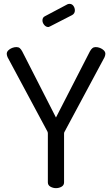

<svg xmlns="http://www.w3.org/2000/svg" viewBox="-20 -975 581 995"><path d="M270 0Q255 0 241.5 -7.5Q228 -15 228 -30V-283Q228 -289 226 -293L19 -679Q17 -684 16 -688.5Q15 -693 15 -696Q15 -706 23 -714Q31 -722 42.5 -726.5Q54 -731 65 -731Q76 -731 82.5 -725.5Q89 -720 95 -709L270 -366L446 -709Q452 -720 459 -725.5Q466 -731 476 -731Q487 -731 498.5 -726.5Q510 -722 518 -714Q526 -706 526 -696Q526 -693 525 -688.5Q524 -684 522 -679L315 -293Q312 -289 312 -283V-30Q312 -15 299 -7.5Q286 0 270 0ZM230 -835Q218 -835 209 -846Q200 -857 200 -869Q200 -885 213 -891L330 -953Q336 -955 340 -955Q353 -955 360.5 -944.5Q368 -934 368 -921Q368 -905 354 -897L241 -839Q238 -838 235.5 -836.5Q233 -835 230 -835Z"/></svg>

Font: Dosis Medium
Style: Regular
Weight: 500
Designer: EdgarTolentino, PabloImpallari, IginoMarini
Foundry: EdgarTolentino, PabloImpallari, IginoMarini
Version: Version 3.001; ttfautohint (v1.8.2)